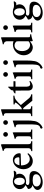

<svg xmlns="http://www.w3.org/2000/svg" viewBox="1714 -2488 1017 4486"><g transform="rotate(-90 2223.0 -245.5)"><path d="M471 -434C450 -431 416 -428 397 -428C376 -428 355 -427 335 -432C302 -446 266 -455 230 -455C137 -455 47 -396 47 -294C47 -230 83 -185 140 -159C118 -139 88 -120 52 -101C52 -97 51 -92 51 -88C51 -46 80 -9 140 6C90 30 27 65 27 123C27 186 97 243 208 243C347 243 469 149 469 40C469 -44 408 -68 309 -68C286 -68 263 -67 240 -67H229C182 -67 143 -74 143 -110C143 -128 159 -138 177 -149C194 -146 209 -145 224 -145C320 -145 407 -202 407 -302C407 -330 398 -353 383 -371C404 -374 425 -376 444 -378C457 -389 470 -409 478 -423ZM224 -425C281 -425 315 -364 315 -290C315 -218 280 -175 233 -175C179 -175 143 -230 143 -307C143 -384 182 -425 224 -425ZM245 9C348 9 394 31 394 89C394 151 333 198 240 198C163 198 109 157 109 101C109 43 157 9 245 9Z M870 -114C833 -79 797 -59 749 -59C665 -59 601 -135 601 -263C704 -265 812 -270 867 -271C882 -274 885 -284 885 -301C885 -386 814 -454 728 -454C612 -454 512 -344 512 -209C512 -83 586 12 705 12C767 12 830 -21 886 -95C881 -102 876 -108 870 -114ZM711 -419C760 -419 791 -378 791 -325C791 -308 784 -302 761 -302C715 -302 671 -300 626 -300H604C622 -383 659 -419 711 -419Z M1166 0V-24C1164 -25 1162 -25 1161 -26C1110 -30 1096 -39 1096 -107V-695C1095 -709 1093 -723 1090 -734L1051 -722C1004 -705 976 -698 940 -690V-668C970 -663 1003 -656 1003 -601V-85C1003 -53 975 -23 934 -24V0H973C999 0 1021 -1 1046 -1C1074 -1 1097 0 1125 0Z M1325 -569C1356 -569 1380 -594 1380 -624C1380 -655 1356 -679 1325 -679C1296 -679 1271 -655 1271 -624C1271 -594 1296 -569 1325 -569ZM1440 0V-24L1434 -26C1378 -30 1374 -39 1374 -86V-427C1373 -438 1371 -449 1369 -458L1342 -448C1304 -429 1262 -423 1223 -412V-399L1226 -390C1264 -379 1281 -373 1281 -325V-87C1281 -33 1272 -29 1217 -26L1214 -17V0H1242C1266 0 1290 -1 1314 -1H1370C1385 -1 1399 0 1414 0Z M1603 -569C1633 -569 1657 -594 1657 -624C1657 -655 1633 -679 1604 -679C1573 -679 1549 -655 1549 -624C1549 -594 1573 -569 1603 -569ZM1493 -391C1546 -383 1559 -376 1559 -312V-119C1559 50 1565 172 1486 183C1474 188 1467 194 1458 205C1459 222 1471 236 1479 241C1522 231 1615 164 1636 60C1637 57 1637 53 1637 48C1647 -6 1650 -56 1650 -120V-421C1650 -436 1649 -447 1646 -457L1621 -450C1585 -436 1546 -426 1493 -412Z M2261 0V-26C2223 -32 2203 -40 2170 -77C2126 -127 2049 -218 2011 -267C2050 -313 2085 -343 2112 -366C2152 -400 2176 -412 2231 -418V-443C2173 -443 2113 -439 2058 -439H2026V-413C2056 -411 2069 -405 2069 -393C2069 -374 1971 -249 1912 -242V-701C1912 -713 1911 -724 1909 -733C1898 -731 1887 -728 1876 -724C1825 -707 1799 -699 1760 -690V-668L1772 -666C1813 -658 1821 -644 1821 -599V-84C1821 -36 1812 -31 1752 -26V0H1783C1803 0 1822 -1 1845 -1H1855C1894 -1 1921 0 1952 0H1983V-26L1969 -28C1930 -30 1912 -36 1912 -82V-209C1917 -212 1921 -215 1926 -216C1935 -213 1940 -207 1959 -189L2085 -32L2112 1C2122 1 2134 0 2144 0H2231Z M2574 -47 2562 -69C2543 -57 2522 -49 2502 -49C2467 -49 2443 -70 2441 -128V-393H2563C2567 -400 2569 -411 2569 -421C2569 -428 2568 -435 2566 -440H2441V-562C2437 -562 2432 -563 2428 -564C2404 -536 2382 -513 2360 -492L2352 -447L2309 -432L2282 -407C2282 -403 2283 -398 2284 -393H2349C2349 -299 2350 -204 2350 -110V-99C2350 -27 2384 11 2451 11C2486 11 2534 -13 2574 -47Z M2726 -569C2757 -569 2781 -594 2781 -624C2781 -655 2757 -679 2726 -679C2697 -679 2672 -655 2672 -624C2672 -594 2697 -569 2726 -569ZM2841 0V-24L2835 -26C2779 -30 2775 -39 2775 -86V-427C2774 -438 2772 -449 2770 -458L2743 -448C2705 -429 2663 -423 2624 -412V-399L2627 -390C2665 -379 2682 -373 2682 -325V-87C2682 -33 2673 -29 2618 -26L2615 -17V0H2643C2667 0 2691 -1 2715 -1H2771C2786 -1 2800 0 2815 0Z M3004 -569C3034 -569 3058 -594 3058 -624C3058 -655 3034 -679 3005 -679C2974 -679 2950 -655 2950 -624C2950 -594 2974 -569 3004 -569ZM2894 -391C2947 -383 2960 -376 2960 -312V-119C2960 50 2966 172 2887 183C2875 188 2868 194 2859 205C2860 222 2872 236 2880 241C2923 231 3016 164 3037 60C3038 57 3038 53 3038 48C3048 -6 3051 -56 3051 -120V-421C3051 -436 3050 -447 3047 -457L3022 -450C2986 -436 2947 -426 2894 -412Z M3664 -50C3598 -55 3595 -47 3595 -95V-688C3595 -707 3593 -721 3590 -733C3557 -723 3495 -698 3431 -689V-667C3495 -663 3502 -604 3502 -593V-439C3477 -448 3449 -453 3429 -453C3287 -453 3174 -340 3174 -200C3174 -73 3264 12 3360 12C3395 12 3447 -9 3502 -55V-10C3503 -1 3504 6 3508 12C3539 2 3628 -25 3664 -25ZM3500 -85C3480 -64 3442 -52 3414 -52C3341 -52 3272 -120 3272 -236C3272 -363 3342 -415 3403 -415C3442 -415 3479 -398 3499 -365C3501 -348 3502 -332 3502 -309V-137C3502 -115 3502 -101 3500 -85Z M3820 -569C3851 -569 3875 -594 3875 -624C3875 -655 3851 -679 3820 -679C3791 -679 3766 -655 3766 -624C3766 -594 3791 -569 3820 -569ZM3935 0V-24L3929 -26C3873 -30 3869 -39 3869 -86V-427C3868 -438 3866 -449 3864 -458L3837 -448C3799 -429 3757 -423 3718 -412V-399L3721 -390C3759 -379 3776 -373 3776 -325V-87C3776 -33 3767 -29 3712 -26L3709 -17V0H3737C3761 0 3785 -1 3809 -1H3865C3880 -1 3894 0 3909 0Z M4429 -434C4408 -431 4374 -428 4355 -428C4334 -428 4313 -427 4293 -432C4260 -446 4224 -455 4188 -455C4095 -455 4005 -396 4005 -294C4005 -230 4041 -185 4098 -159C4076 -139 4046 -120 4010 -101C4010 -97 4009 -92 4009 -88C4009 -46 4038 -9 4098 6C4048 30 3985 65 3985 123C3985 186 4055 243 4166 243C4305 243 4427 149 4427 40C4427 -44 4366 -68 4267 -68C4244 -68 4221 -67 4198 -67H4187C4140 -67 4101 -74 4101 -110C4101 -128 4117 -138 4135 -149C4152 -146 4167 -145 4182 -145C4278 -145 4365 -202 4365 -302C4365 -330 4356 -353 4341 -371C4362 -374 4383 -376 4402 -378C4415 -389 4428 -409 4436 -423ZM4182 -425C4239 -425 4273 -364 4273 -290C4273 -218 4238 -175 4191 -175C4137 -175 4101 -230 4101 -307C4101 -384 4140 -425 4182 -425ZM4203 9C4306 9 4352 31 4352 89C4352 151 4291 198 4198 198C4121 198 4067 157 4067 101C4067 43 4115 9 4203 9Z"/></g></svg>

Font: Sibila
Style: Regular
Weight: 400
Designer: Stefan Peev
Foundry: Context Ltd
Version: Version 1.000